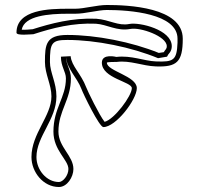

<svg xmlns="http://www.w3.org/2000/svg" viewBox="-20 -803 797 769"><path d="M616 -591C508 -635 365 -663 250 -663C164 -663 160 -625 160 -555C160 -506 186 -464 186 -417C186 -338 106 -268 106 -174C106 -114 153 -54 216 -54C249 -54 274 -94 274 -126C274 -179 214 -214 214 -276C214 -360 264 -403 264 -489C264 -524 244 -546 244 -576C248 -527 289 -492 306 -447C314 -425 378 -294 394 -294C444 -294 528 -404 528 -450C528 -499 408 -518 408 -552C408 -555 442 -555 448 -555C501 -562 550 -539 604 -537C688 -534 712 -554 712 -648C712 -775 491 -783 408 -783C369 -783 316 -768 282 -768H252C177 -768 46 -765 46 -672C46 -659 105 -666 114 -666C191 -691 272 -712 364 -708C409 -705 449 -677 502 -687C541 -695 648 -658 648 -618C648 -606 642 -605 636 -594ZM250 -643C364 -643 507 -614 613 -570L649 -576L654 -585C655 -587 668 -597 668 -618C668 -684 539 -715 498 -707C453 -698 419 -724 365 -728C269 -732 184 -709 111 -686C100 -685 80 -683 67 -684C77 -740 175 -748 252 -748H282C321 -748 373 -763 408 -763C499 -763 691 -749 691 -648V-632C688 -562 676 -554 604 -557C556 -559 506 -582 446 -575C446 -575 388 -590 388 -552C388 -489 508 -476 508 -450C508 -419 438 -325 399 -315C378 -341 331 -438 325 -454C305 -507 266 -539 263 -578L224 -576C224 -536 244 -516 244 -489C244 -412 194 -370 194 -276C194 -200 254 -163 254 -126C254 -100 232 -74 216 -74C166 -74 126 -123 126 -174C126 -257 206 -324 206 -417C206 -472 180 -513 180 -555C180 -631 187 -643 250 -643Z"/></svg>

Font: CISF Camouflage Kit
Style: OuLn
Weight: 400
Designer: Robert Jablonski, Jasper
Foundry: Cannot Into Space Fonts
Version: Version 1.27